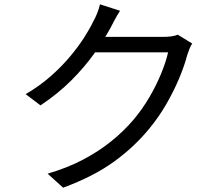

<svg xmlns="http://www.w3.org/2000/svg" viewBox="-20 -827 1040 891"><path d="M872 -625Q865 -615 859 -599.5Q853 -584 849 -572Q836 -522 811 -462.5Q786 -403 751 -342.5Q716 -282 671 -228Q603 -145 508.5 -76.5Q414 -8 273 44L201 -21Q293 -48 366 -86.5Q439 -125 497 -172Q555 -219 600 -272Q639 -318 671.5 -373Q704 -428 727 -483.5Q750 -539 760 -584H389L421 -656Q433 -656 466 -656Q499 -656 541.5 -656Q584 -656 626 -656Q668 -656 699.5 -656Q731 -656 740 -656Q760 -656 777 -658.5Q794 -661 805 -666ZM537 -777Q524 -757 512 -734.5Q500 -712 493 -698Q463 -643 418 -579.5Q373 -516 311 -454Q249 -392 168 -338L99 -390Q164 -428 215 -473Q266 -518 304.5 -564Q343 -610 370 -652Q397 -694 413 -728Q421 -741 430.5 -764.5Q440 -788 444 -807Z"/></svg>

Font: Noto Sans TC
Style: Regular
Weight: 400
Designer: Ryoko NISHIZUKA  (kana, bopomofo & ideographs); Paul D. Hunt (Latin, Greek & Cyrillic); Sandoll Communications , Soo-you
Foundry: Adobe
Version: Version 2.004-H2;hotconv 1.0.118;makeotfexe 2.5.65603